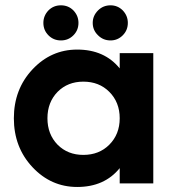

<svg xmlns="http://www.w3.org/2000/svg" viewBox="-20 -704 666 737"><path d="M213.9 -548.8Q185.5 -548.8 166 -568.4Q146.5 -587.9 146.5 -616.2Q146.5 -643.6 166 -664.1Q185.5 -683.6 213.9 -683.6Q242.2 -683.6 261.7 -664.1Q281.2 -643.6 281.2 -616.2Q281.2 -587.9 261.7 -568.4Q242.2 -548.8 213.9 -548.8ZM404.3 -548.8Q376 -548.8 356.4 -568.4Q335.9 -587.9 335.9 -616.2Q335.9 -643.6 356.4 -664.1Q376 -683.6 404.3 -683.6Q431.6 -683.6 451.2 -664.1Q470.7 -643.6 470.7 -616.2Q470.7 -587.9 451.2 -568.4Q431.6 -548.8 404.3 -548.8ZM439.5 -500Q471.7 -500 568.4 -500Q568.4 -375 568.4 0Q536.1 0 439.5 0Q439.5 -14.6 439.5 -58.6Q380.9 13.7 276.4 13.7Q175.8 13.7 104.5 -62.5Q33.2 -138.7 33.2 -250Q33.2 -361.3 104.5 -437.5Q175.8 -513.7 276.4 -513.7Q380.9 -513.7 439.5 -441.4Q439.5 -460.9 439.5 -500ZM299.8 -109.4Q360.4 -109.4 399.4 -148.4Q439.5 -188.5 439.5 -250Q439.5 -311.5 399.4 -351.6Q360.4 -390.6 299.8 -390.6Q240.2 -390.6 201.2 -351.6Q162.1 -311.5 162.1 -250Q162.1 -188.5 201.2 -148.4Q240.2 -109.4 299.8 -109.4Z"/></svg>

Font: LeFont
Style: Regular
Weight: 700
Designer: Leryon MEDIA
Version: Version 1.0